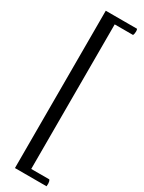

<svg xmlns="http://www.w3.org/2000/svg" viewBox="-267 -808 821 1095"><g transform="rotate(30 143.5 -260.0)"><path d="M67 258V-778H273Q276 -772 276 -761Q276 -753 274.5 -746.5Q273 -740 271 -736H115L150 -764V244L115 216H269Q273 221 274.5 228Q276 235 276 241Q276 252 275 258Z"/></g></svg>

Font: Pitagon Serif
Style: Regular
Weight: 400
Designer: Travis Tran
Foundry: Pitagon
Version: Version 1.000;gftools[0.9.26]